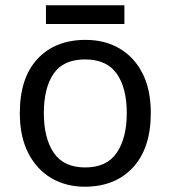

<svg xmlns="http://www.w3.org/2000/svg" viewBox="-20 -697 645 727"><path d="M551 -269Q551 -136 483.5 -63Q416 10 301 10Q230 10 174.5 -22.5Q119 -55 87 -117.5Q55 -180 55 -269Q55 -402 122 -474Q189 -546 304 -546Q377 -546 432.5 -513.5Q488 -481 519.5 -419.5Q551 -358 551 -269ZM146 -269Q146 -174 183.5 -118.5Q221 -63 303 -63Q384 -63 422 -118.5Q460 -174 460 -269Q460 -364 422 -418Q384 -472 302 -472Q220 -472 183 -418Q146 -364 146 -269ZM451 -677V-606H154V-677Z"/></svg>

Font: Noto Sans Soyombo
Style: Regular
Weight: 400
Designer: Monotype Design Team
Foundry: Monotype Imaging Inc.
Version: Version 2.001; ttfautohint (v1.8.4.7-5d5b)